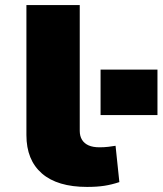

<svg xmlns="http://www.w3.org/2000/svg" viewBox="-20 -725 640 756"><path d="M323 11Q206 11 145 -42Q84 -95 84 -193V-705H294V-210Q294 -189 303 -174.5Q312 -160 329 -152.5Q346 -145 372 -145Q390 -145 407 -147Q424 -149 435 -151L450 -8Q420 2 391 6.5Q362 11 323 11ZM376 -272V-451H600V-272Z"/></svg>

Font: Nunito Sans 7pt Expanded Black
Style: Regular
Weight: 900
Width: 7
Designer: Vernon Adams
Foundry: Vernon Adams
Version: Version 3.101;gftools[0.9.27]